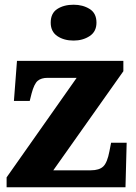

<svg xmlns="http://www.w3.org/2000/svg" viewBox="-20 -794 576 814"><path d="M8 0V-42L305 -464H182Q155 -464 140 -451.5Q125 -439 114 -398L106 -366H39L52 -536H503V-492L206 -72H365Q401 -72 418 -88.5Q435 -105 444 -153L451 -189H517L512 0ZM292 -622Q251 -622 223 -641Q195 -660 195 -698Q195 -738 223 -756Q251 -774 292 -774Q331 -774 360 -756Q389 -738 389 -698Q389 -660 360 -641Q331 -622 292 -622Z"/></svg>

Font: Noto Serif Gujarati ExtraBold
Style: Regular
Weight: 800
Version: Version 2.102